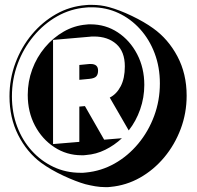

<svg xmlns="http://www.w3.org/2000/svg" viewBox="-20 -733 808 789"><path d="M434 35Q429 36 423.5 36Q418 36 413 36Q392 36 371.5 32.5Q351 29 331 24Q292 13 240.5 -11Q189 -35 149 -64Q90 -108 54.5 -178.5Q19 -249 19 -337Q19 -409 43.5 -474.5Q68 -540 111 -591.5Q154 -643 210.5 -675Q267 -707 332 -712Q338 -713 344.5 -713Q351 -713 357 -713Q394 -713 427 -704Q471 -692 522 -667.5Q573 -643 609 -617Q671 -573 709 -501.5Q747 -430 747 -340Q747 -268 722.5 -203Q698 -138 655 -86.5Q612 -35 555.5 -3Q499 29 434 35ZM333 -24Q396 -30 451 -61Q506 -92 548 -142.5Q590 -193 613.5 -256.5Q637 -320 637 -390Q637 -457 615.5 -514Q594 -571 555.5 -613.5Q517 -656 466.5 -679.5Q416 -703 357 -703Q351 -703 345 -703Q339 -703 333 -702Q270 -697 215 -666Q160 -635 118 -584.5Q76 -534 52.5 -470.5Q29 -407 29 -337Q29 -270 50.5 -213Q72 -156 110.5 -113.5Q149 -71 200 -47Q251 -23 310 -23Q316 -23 321.5 -23Q327 -23 333 -24ZM431 -332Q459 -346 476 -378.5Q493 -411 493 -460Q493 -521 458 -552Q423 -583 366 -583Q362 -583 357.5 -583Q353 -583 348 -582L198 -569V-141L306 -150V-295L329 -297L408 -159L481 -165Q450 -136 412.5 -117.5Q375 -99 334 -96Q329 -95 324.5 -95Q320 -95 315 -95Q254 -95 203.5 -128Q153 -161 123.5 -217Q94 -273 94 -343Q94 -398 112.5 -448Q131 -498 164.5 -538Q198 -578 241.5 -603Q285 -628 334 -632Q339 -633 343.5 -633Q348 -633 352 -633Q414 -633 464 -600Q514 -567 543.5 -510.5Q573 -454 573 -384Q573 -332 556 -283.5Q539 -235 509 -197ZM306 -466 347 -470H353Q383 -470 383 -443Q383 -427 375.5 -419Q368 -411 348 -409L306 -405Z"/></svg>

Font: Rampart One
Style: Regular
Weight: 400
Designer: Fontworks Inc.
Foundry: Fontworks Inc.
Version: Version 1.100